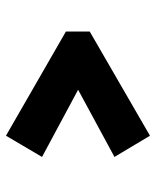

<svg xmlns="http://www.w3.org/2000/svg" viewBox="42 -614 535 660"><g transform="rotate(90 310.0 -284.5)"><path d="M447 -37 89 -243V-325L447 -532L520 -410L289 -285L520 -161Z"/></g></svg>

Font: Literata Variable Black
Style: Regular
Weight: 900
Designer: Latin by Veronika Burian and Jose Scaglione. Greek by Irene Vlachou. Cyrillic by Vera Evstafieva.
Foundry: TypeTogether
Version: Version 3.021